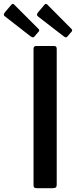

<svg xmlns="http://www.w3.org/2000/svg" viewBox="-87 -982 405 1002"><path d="M196 -742Q209 -742 209 -727V-19Q209 -8 204.5 -4Q200 0 188 0H106Q95 0 91.5 -3.5Q88 -7 88 -16V-727Q88 -742 102 -742ZM-28 -957Q-20 -966 -13 -958L114 -831Q122 -824 113 -815L94 -793Q90 -787 85.5 -787Q81 -787 73 -792L-58 -894Q-67 -900 -67 -905Q-67 -910 -62 -917ZM145 -957Q152 -966 160 -958L286 -831Q294 -824 285 -815L266 -793Q262 -787 257.5 -787Q253 -787 246 -792L114 -894Q106 -900 106 -905Q106 -910 111 -917Z"/></svg>

Font: Libre Franklin Thin Medium
Style: Regular
Weight: 500
Version: Version 3.000